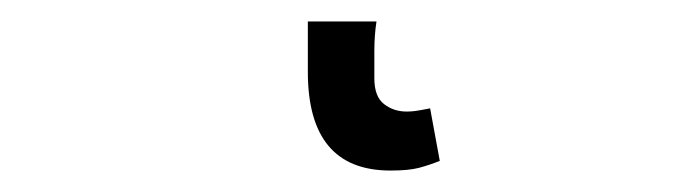

<svg xmlns="http://www.w3.org/2000/svg" viewBox="-20 42 640 179"><path d="M344 201Q267 201 267 109V62H331Q329 75 329 89.5Q329 104 329 115Q329 132 338 139Q347 146 359 146Q363 146 367 145.5Q371 145 381 143L390 192Q380 196 370.5 198.5Q361 201 344 201Z"/></svg>

Font: Source Code Pro
Style: Regular
Weight: 400
Monospace: yes
Designer: Paul D. Hunt, Teo Tuominen
Foundry: Adobe Systems Incorporated
Version: Version 2.030;PS 1.000;hotconv 16.6.51;makeotf.lib2.5.65220